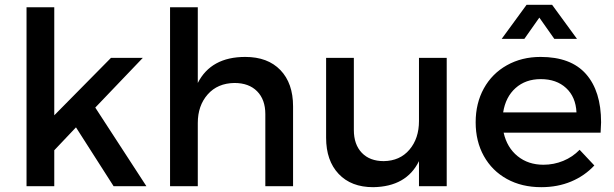

<svg xmlns="http://www.w3.org/2000/svg" viewBox="-20 -772 2545 796"><path d="M205 -149V0H90V-742H205V-294L440 -532H572L375 -326L587 0H451L295 -244Z M1195 -331V0H1080V-299Q1080 -359 1046 -393.5Q1012 -428 952 -428Q882 -427 841 -380.5Q800 -334 800 -262V0H685V-742H800V-428Q855 -536 997 -536Q1090 -536 1142.5 -481.5Q1195 -427 1195 -331Z M1832 0H1717V-104Q1665 2 1527 4Q1436 4 1384 -51Q1332 -106 1332 -201V-532H1447V-233Q1447 -173 1480 -138.5Q1513 -104 1571 -104Q1638 -105 1677.5 -151.5Q1717 -198 1717 -270V-532H1832Z M2472 -265Q2472 -252 2470 -222H2068Q2082 -160 2126 -124.5Q2170 -89 2233 -89Q2276 -89 2315 -105Q2354 -121 2383 -151L2444 -86Q2404 -43 2348 -19.5Q2292 4 2224 4Q2143 4 2081.5 -30Q2020 -64 1986 -125Q1952 -186 1952 -265Q1952 -344 1986 -405.5Q2020 -467 2081.5 -501.5Q2143 -536 2221 -536Q2347 -536 2409.5 -465Q2472 -394 2472 -265ZM2222 -444Q2159 -444 2117.5 -407Q2076 -370 2066 -306H2370Q2367 -370 2327 -407Q2287 -444 2222 -444ZM2278 -611 2216 -699 2154 -611H2060L2163 -752H2269L2372 -611Z"/></svg>

Font: Sapa
Style: Regular
Weight: 400
Version: Version 1.20 June 8, 2016